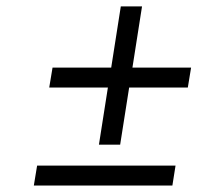

<svg xmlns="http://www.w3.org/2000/svg" viewBox="-20 -576 640 596"><path d="M287.1 -127 314.9 -304.2H132.8L143.1 -366.2H325.2L355 -556.2H420.9L391.1 -366.2H573.2L563 -304.2H380.9L353 -127ZM85 0 95.2 -62H524.9L515.1 0Z"/></svg>

Font: Office Code Pro D Italic
Style: Regular
Weight: 400
Italic angle: -9°
Designer: Nathan Rutzky & Paul D. Hunt
Foundry: Adobe Systems Incorporated
Version: Version 1.004;PS 001.004;hotconv 1.0.70;makeotf.lib2.5.58329